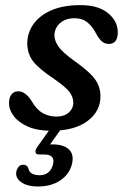

<svg xmlns="http://www.w3.org/2000/svg" viewBox="-20 -488 480 732"><path d="M195.5 -43.5Q224.5 -43.5 242 -58.8Q259.5 -74 259.5 -97.5Q259 -118.5 244.5 -137.8Q230 -157 183.5 -189Q129 -225.5 107 -253.2Q85 -281 84 -321Q83.5 -361.5 106.8 -395Q130 -428.5 175.2 -448.5Q220.5 -468.5 287 -468.5Q354.5 -468.5 391.8 -438Q429 -407.5 429 -365Q429 -320.5 394.5 -320.5Q381.5 -320.5 370.2 -328.8Q359 -337 347.5 -358Q333 -386.5 313.5 -402.5Q294 -418.5 265 -418.5Q229 -418.5 208.2 -399.2Q187.5 -380 187.5 -352.5Q188 -332 203.2 -310.2Q218.5 -288.5 262.5 -256.5Q302.5 -228 324 -206.8Q345.5 -185.5 354 -165.8Q362.5 -146 363 -122.5Q364 -65 314.5 -27.2Q265 10.5 175 10.5Q123 10.5 87.2 -5Q51.5 -20.5 32.8 -45Q14 -69.5 14.5 -96Q14.5 -117 24.2 -128.5Q34 -140 49 -140Q77.5 -140 101 -102Q119.5 -70 143 -56.8Q166.5 -43.5 195.5 -43.5ZM180 -9H222L171 62.5Q175.5 62.5 180 62.5Q223.5 62.5 243.5 82.5Q263.5 102.5 254 139Q244 177 209.5 200Q175 223 125.5 223Q83 223 59.8 205.8Q36.5 188.5 43 163.5Q49.5 140 69 140Q82.5 140 88 153Q90.5 168 102.2 174Q114 180 130.5 180Q171 180 182 139.5Q192 101 148.5 101H130Q116.5 101 115.2 92Q114 83 123 71Z"/></svg>

Font: Fraunces 9pt S100
Style: Italic
Weight: 400
Italic angle: -16°
Version: Version 1.000; ttfautohint (v1.8.3)